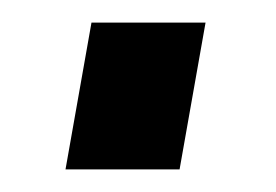

<svg xmlns="http://www.w3.org/2000/svg" viewBox="-20 -363 244 170"><path d="M38 -213 61 -343H162L139 -213Z"/></svg>

Font: Cabin Condensed
Style: Italic
Weight: 400
Width: 3
Italic angle: -10°
Designer: Pablo Impallari
Foundry: Pablo Impallari. http://www.impallari.com Igino Marini. http://www.ikern.com
Version: Version 3.001; ttfautohint (v1.8.3)